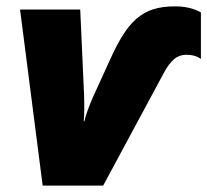

<svg xmlns="http://www.w3.org/2000/svg" viewBox="-20 -583 651 603"><path d="M114 0H304L494 -353C516 -394 536 -411 565 -411C583 -411 596 -408 611 -398V-544C586 -558 559 -563 529 -563C426 -563 380 -517 324 -392L272 -278C260 -251 248 -218 245 -202H243C245 -219 245 -257 244 -286L232 -553H43Z"/></svg>

Font: Noto Sans UI Black
Style: Italic
Weight: 900
Italic angle: -372°
Designer: Monotype Design Team
Foundry: Monotype Imaging Inc.
Version: Version 1.901